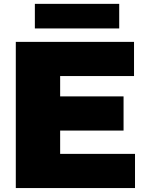

<svg xmlns="http://www.w3.org/2000/svg" viewBox="-20 -952 743 972"><path d="M60 0V-740H658.5V-567H284.5V-173H663.5V0ZM180 -291V-464H605.5V-291ZM156.5 -808V-932.5H583.5V-808Z"/></svg>

Font: Encode Sans SemiExpanded Black
Style: Regular
Weight: 900
Width: 6
Designer: Multiple Designers
Foundry: Impallari Type
Version: Version 3.002